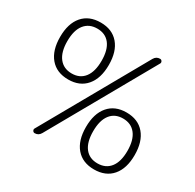

<svg xmlns="http://www.w3.org/2000/svg" viewBox="-161 -916 1119 1102"><g transform="rotate(30 398.0 -365.0)"><path d="M603 -730Q612 -730 616.5 -722Q621 -714 617 -707L231 -23Q218 0 193 0Q184 0 179.5 -8Q175 -16 179 -23L565 -707Q578 -730 603 -730ZM507.5 -68Q537 -30 591 -30Q645 -30 675 -68Q705 -106 705 -178Q705 -250 675 -288.5Q645 -327 591 -327Q537 -327 507.5 -288.5Q478 -250 478 -178Q478 -106 507.5 -68ZM591 -367Q668 -367 710.5 -317Q753 -267 753 -178Q753 -89 710.5 -39.5Q668 10 591 10Q515 10 472.5 -39.5Q430 -89 430 -178Q430 -267 472.5 -317Q515 -367 591 -367ZM288.5 -662Q259 -700 205 -700Q151 -700 121 -662Q91 -624 91 -552Q91 -480 121 -441.5Q151 -403 205 -403Q259 -403 288.5 -441.5Q318 -480 318 -552Q318 -624 288.5 -662ZM205 -363Q128 -363 85.5 -413Q43 -463 43 -552Q43 -641 85.5 -690.5Q128 -740 205 -740Q281 -740 323.5 -690.5Q366 -641 366 -552Q366 -463 323.5 -413Q281 -363 205 -363Z"/></g></svg>

Font: Rounded Mplus 1c Light
Style: Regular
Weight: 300
Version: Version 1.059.20150529